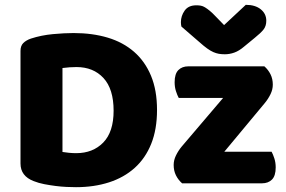

<svg xmlns="http://www.w3.org/2000/svg" viewBox="-20 -760 1187 796"><path d="M451 -301Q451 -391 409 -436.5Q367 -482 297 -482Q283 -482 268.5 -481Q254 -480 239 -478V-130Q250 -128 266 -126.5Q282 -125 296 -125Q365 -125 408 -169Q451 -213 451 -301ZM631 -304Q631 -224 607 -164Q583 -104 538.5 -64Q494 -24 432 -4Q370 16 295 16Q278 16 256 15Q234 14 210.5 11Q187 8 163.5 3.5Q140 -1 120 -9Q65 -30 65 -82V-549Q65 -570 76.5 -581.5Q88 -593 108 -600Q151 -614 199 -618.5Q247 -623 285 -623Q363 -623 426.5 -604Q490 -585 535.5 -545.5Q581 -506 606 -446Q631 -386 631 -304ZM1076 -485Q1092 -471 1101.5 -452Q1111 -433 1111 -409Q1111 -389 1101.5 -369.5Q1092 -350 1078 -333L910 -131H1106Q1112 -120 1117.5 -103Q1123 -86 1123 -66Q1123 -31 1107.5 -15.5Q1092 0 1066 0H735Q719 -14 709.5 -33Q700 -52 700 -76Q700 -96 709.5 -115.5Q719 -135 733 -152L905 -354H721Q715 -365 709.5 -382Q704 -399 704 -419Q704 -454 719.5 -469.5Q735 -485 761 -485ZM909 -656 999 -740Q1038 -740 1061 -721.5Q1084 -703 1084 -674Q1084 -652 1072.5 -637.5Q1061 -623 1036 -603L991 -566Q971 -549 951.5 -542Q932 -535 912 -535Q898 -535 887 -537Q876 -539 864.5 -544Q853 -549 839 -559Q825 -569 806 -586L732 -650Q731 -655 730.5 -659Q730 -663 730 -668Q730 -694 745.5 -716Q761 -738 794 -738Q804 -738 812.5 -736.5Q821 -735 830 -729.5Q839 -724 850 -715Q861 -706 875 -691Z"/></svg>

Font: Baloo Da 2 ExtraBold
Style: Regular
Weight: 800
Designer: Noopur Datye, Sulekha Rajkumar and Ek Type
Foundry: Ek Type
Version: Version 1.640;hotconv 1.0.111;makeotfexe 2.5.65597; ttfautoh